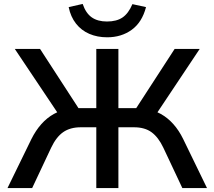

<svg xmlns="http://www.w3.org/2000/svg" viewBox="-20 -953 1087 973"><path d="M18 0 139 -248Q161 -292 189.5 -324Q218 -356 253 -375.5Q288 -395 330 -400L282 -366L55 -705H183L390 -386L367 -405H468V-705H580V-405H682L658 -386L865 -705H992L766 -366L719 -400Q760 -395 795 -375.5Q830 -356 858.5 -324Q887 -292 908 -249L1029 0H904L808 -204Q783 -257 748.5 -282.5Q714 -308 659 -308H580V0H468V-308H389Q336 -308 300.5 -283.5Q265 -259 239 -204L143 0ZM523 -764Q473 -764 432.5 -781.5Q392 -799 365 -833.5Q338 -868 328 -917L399 -933Q415 -886 445 -865Q475 -844 522 -844Q571 -844 601 -864.5Q631 -885 651 -932L720 -917Q700 -840 647.5 -802Q595 -764 523 -764Z"/></svg>

Font: Nunito Sans 7pt SemiBold
Style: Regular
Weight: 600
Designer: Vernon Adams
Foundry: Vernon Adams
Version: Version 3.101;gftools[0.9.27]